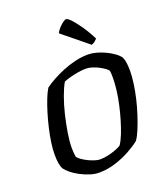

<svg xmlns="http://www.w3.org/2000/svg" viewBox="-172 -1089 1031 1203"><g transform="rotate(-20 344.0 -487.5)"><path d="M279 0Q250 0 218 -10.5Q186 -21 156.5 -36.5Q127 -52 104.5 -70.5Q82 -89 72 -104Q63 -119 59 -143.5Q55 -168 55 -203Q55 -236 61 -279Q67 -322 78 -370Q89 -418 103 -464Q117 -510 132 -548Q147 -586 162 -610Q186 -628 220.5 -647Q255 -666 295 -682.5Q335 -699 379 -709.5Q423 -720 467 -720Q491 -720 520.5 -712Q550 -704 578.5 -690.5Q607 -677 630.5 -660Q654 -643 665 -626Q673 -609 676 -585.5Q679 -562 679 -534Q679 -497 672.5 -450.5Q666 -404 654.5 -354.5Q643 -305 627.5 -257.5Q612 -210 596 -171Q580 -132 563 -108Q535 -85 489 -59.5Q443 -34 389 -17Q335 0 279 0ZM314 -76Q340 -76 368.5 -82.5Q397 -89 421.5 -98.5Q446 -108 457 -116Q474 -141 489 -179Q504 -217 517.5 -262.5Q531 -308 541.5 -355.5Q552 -403 557.5 -448Q563 -493 563 -529Q563 -542 562.5 -554.5Q562 -567 560 -576Q557 -584 542.5 -594.5Q528 -605 507.5 -616Q487 -627 464.5 -634Q442 -641 424 -641Q399 -641 371.5 -636.5Q344 -632 318 -625Q292 -618 272 -610Q253 -577 234.5 -526Q216 -475 202 -416.5Q188 -358 179 -302Q170 -246 170 -202Q170 -185 171.5 -170.5Q173 -156 175 -144Q181 -134 198 -122Q215 -110 236 -99.5Q257 -89 278 -82.5Q299 -76 314 -76ZM509 -769 340 -907Q348 -924 362.5 -939.5Q377 -955 391 -965Q405 -975 412 -975Q423 -975 444 -952.5Q465 -930 493 -890Q521 -850 548 -796Q544 -791 532.5 -781.5Q521 -772 509 -769Z"/></g></svg>

Font: Texturina 12pt SemiBold
Style: Italic
Weight: 600
Italic angle: -11°
Version: Version 1.002